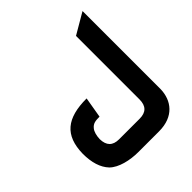

<svg xmlns="http://www.w3.org/2000/svg" viewBox="-231 -878 1229 1229"><g transform="rotate(-45 383.5 -263.5)"><path d="M321 182H509C644 182 704 97 707 0V-709L565 -626V-51C565 8 536 37 478 37H292C235 37 206 8 205 -51C206 -81 213 -111 228 -128C247 -151 268 -154 306 -154L330 -295C151 -295 65 -227 62 -62C62 18 81 79 120 120C163 163 247 182 321 182Z"/></g></svg>

Font: All Genders v4
Style: Bold
Weight: 700
Designer: Rassam Alawdi
Foundry: Rassam Art
Version: Version 3.100;FEAKit 1.0